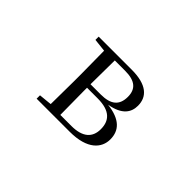

<svg xmlns="http://www.w3.org/2000/svg" viewBox="-64 -822 1129 1129"><g transform="rotate(45 500.0 -258.0)"><path d="M345 0H540C688 0 741 -67 741 -137C741 -210 697 -259 587 -272C687 -289 716 -338 716 -392C716 -467 664 -516 540 -516H265V-489L346 -480L348 -288V-229L346 -36L265 -28V0ZM431 -484H517C602 -484 637 -450 637 -387C637 -317 598 -284 514 -284H429ZM429 -255H517C621 -255 659 -210 659 -140C659 -71 616 -31 523 -31H431L429 -229Z"/></g></svg>

Font: Harano Aji Mincho CN
Style: Regular
Weight: 400
Foundry: Masamichi Hosoda
Version: HaranoAjiMinchoCN-Regular version 20230610;ttx 4.39.4